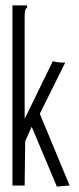

<svg xmlns="http://www.w3.org/2000/svg" viewBox="-20 -685 290 709"><path d="M97 -217 73 -163 71 0H26V-665H80V-658Q74 -652 72.5 -645Q71 -638 71 -621V-246L175 -459Q181 -457 191 -455.5Q201 -454 208 -454H221L127 -265L237 0L190 4Z"/></svg>

Font: Inconsolata UltraCondensed
Style: Regular
Weight: 400
Width: 1
Monospace: yes
Designer: Raph Levien, Cyreal, Brenton Simpson
Foundry: Raph Levien, Cyreal, Google
Version: Version 3.001; ttfautohint (v1.8.2.53-6de2)